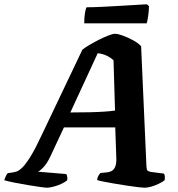

<svg xmlns="http://www.w3.org/2000/svg" viewBox="-63 -878 832 898"><path d="M157 0Q150 0 125 -3.5Q100 -7 67 -12.5Q34 -18 4 -24Q-26 -30 -43 -35Q-40 -45 -35.5 -54.5Q-31 -64 -27 -68L-7 -71Q3 -72 15 -76Q27 -80 42.5 -95.5Q58 -111 79.5 -145.5Q101 -180 130 -242L322 -645Q332 -654 353 -666.5Q374 -679 398.5 -691.5Q423 -704 444 -712Q465 -720 475 -720Q488 -720 511.5 -711.5Q535 -703 559 -690Q583 -677 597 -662L622 -99Q623 -84 627 -80Q631 -76 642 -74L704 -66Q706 -63 707.5 -55.5Q709 -48 707 -35Q697 -27 679.5 -18.5Q662 -10 644 -5Q626 0 613 0Q606 0 584 -2.5Q562 -5 532.5 -9.5Q503 -14 473.5 -19Q444 -24 421.5 -28.5Q399 -33 391 -36Q393 -49 397.5 -56.5Q402 -64 407 -69L429 -71Q447 -72 458.5 -78Q470 -84 476 -98.5Q482 -113 481 -140L476 -282H236L171 -143Q156 -112 139 -94.5Q122 -77 114 -75L247 -64Q250 -59 251.5 -50.5Q253 -42 251 -35Q243 -27 225 -18.5Q207 -10 187.5 -5Q168 0 157 0ZM266 -352Q317 -352 357 -353Q397 -354 426.5 -356Q456 -358 475 -361L468 -596Q453 -610 434 -618.5Q415 -627 394 -629ZM331 -769Q331 -798 334.5 -818Q338 -838 342 -844Q372 -844 413 -846Q454 -848 496 -850.5Q538 -853 572 -855Q606 -857 624 -858L634 -849Q633 -822 629.5 -799.5Q626 -777 623 -769Z"/></svg>

Font: Texturina Medium 12pt ExtraBold
Style: Italic
Weight: 800
Italic angle: -11°
Version: Version 1.002